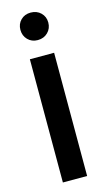

<svg xmlns="http://www.w3.org/2000/svg" viewBox="-108 -707 408 745"><g transform="rotate(-15 96.0 -334.5)"><path d="M47.8 -495V0H145.2V-495ZM41.8 -614.5Q41.8 -590.8 57.4 -574.8Q73 -558.8 97.2 -558.8Q121.8 -558.8 137.8 -574.8Q153.8 -590.8 153.8 -614.5Q153.8 -638 137.8 -653.6Q121.8 -669.2 97.2 -669.2Q73 -669.2 57.4 -653.6Q41.8 -638 41.8 -614.5Z"/></g></svg>

Font: Moniqa Black
Style: Regular
Weight: 900
Designer: Rajesh Rajput
Foundry: Rajesh Rajput
Version: Version 1.000